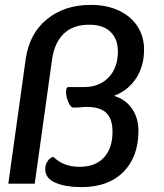

<svg xmlns="http://www.w3.org/2000/svg" viewBox="-20 -751 670 785"><path d="M546 -216Q546 -110 484.5 -48Q423 14 313 14Q248 14 206.5 -4Q165 -22 165 -59Q165 -78 174.5 -92Q184 -106 198 -110Q239 -69 305 -69Q370 -69 405 -107Q440 -145 440 -212Q440 -265 414.5 -289.5Q389 -314 334 -314Q324 -314 306 -312L281 -311Q269 -311 259.5 -333Q250 -355 250 -374Q250 -395 259 -395H323Q386 -395 424 -434.5Q462 -474 462 -540Q462 -591 432 -620.5Q402 -650 345 -650Q279 -650 241 -613.5Q203 -577 193 -509L122 0H14L85 -509Q100 -614 172 -672.5Q244 -731 351 -731Q416 -731 465.5 -708Q515 -685 542 -643.5Q569 -602 569 -548Q569 -481 536.5 -431Q504 -381 446 -359Q493 -345 519.5 -307Q546 -269 546 -216Z"/></svg>

Font: Krub SemiBold
Style: Italic
Weight: 600
Italic angle: -8°
Designer: Ekaluck Peanpanawate
Foundry: Cadson Demak Co.,Ltd.
Version: Version 1.000; ttfautohint (v1.6)